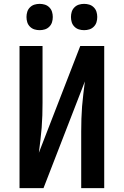

<svg xmlns="http://www.w3.org/2000/svg" viewBox="-20 -973 640 993"><path d="M81 0V-735H200V-441Q200 -409 199 -376.5Q198 -344 195.5 -312Q193 -280 189 -248Q185 -216 181 -183L395 -735H519V0H400V-294Q400 -326 401 -358.5Q402 -391 404.5 -423Q407 -455 411 -487Q415 -519 419 -552L205 0ZM415 -817Q401 -817 388 -821Q375 -825 365 -835Q355 -845 351 -858Q347 -871 347 -885Q347 -899 351 -912Q355 -925 365 -935Q375 -945 388 -949Q401 -953 415 -953Q429 -953 442 -949Q455 -945 465 -935Q475 -925 479 -912Q483 -899 483 -885Q483 -871 479 -858Q475 -845 465 -835Q455 -825 442 -821Q429 -817 415 -817ZM185 -817Q171 -817 158 -821Q145 -825 135 -835Q125 -845 121 -858Q117 -871 117 -885Q117 -899 121 -912Q125 -925 135 -935Q145 -945 158 -949Q171 -953 185 -953Q199 -953 212 -949Q225 -945 235 -935Q245 -925 249 -912Q253 -899 253 -885Q253 -871 249 -858Q245 -845 235 -835Q225 -825 212 -821Q199 -817 185 -817Z"/></svg>

Font: R Plex Mono
Style: Bold
Weight: 700
Monospace: yes
Designer: Belleve Invis
Foundry: Belleve Invis
Version: Version 31.8.0